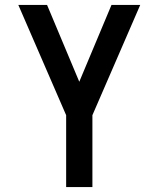

<svg xmlns="http://www.w3.org/2000/svg" viewBox="-20 -540 640 775"><path d="M247 215V-75L54 -520H170L300 -210L430 -520H546L353 -75V215Z"/></svg>

Font: Iosevka Custom SmBdEx
Style: Regular
Weight: 600
Width: 7
Monospace: yes
Designer: Belleve Invis
Foundry: Belleve Invis
Version: Version 11.2.4; ttfautohint (v1.8.4)